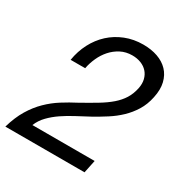

<svg xmlns="http://www.w3.org/2000/svg" viewBox="-213 -840 934 972"><g transform="rotate(30 254.0 -354.5)"><path d="M67.9 -458Q76.7 -512.2 100.6 -558.1Q124.5 -604 160.9 -637.5Q197.3 -670.9 245.1 -689.9Q293 -709 349.1 -709Q395.5 -709 433.1 -695.8Q470.7 -682.6 495.4 -656.7Q520 -630.9 529.3 -592.8Q538.6 -554.7 527.8 -504.9Q518.1 -458 495.8 -422.1Q473.6 -386.2 443.6 -357.7Q413.6 -329.1 377.7 -306.2Q341.8 -283.2 304.2 -262.2Q267.1 -242.2 230 -222.7Q192.9 -203.1 160.6 -181.2Q128.4 -159.2 103.5 -133.5Q78.6 -107.9 65.4 -75.2H429.2L413.6 0H-49.3Q-31.2 -62.5 -4.2 -107.4Q22.9 -152.3 56.9 -185.5Q90.8 -218.8 129.9 -243.4Q168.9 -268.1 211.4 -290Q262.2 -318.4 301 -341.8Q339.8 -365.2 367.7 -389.4Q395.5 -413.6 412.8 -441.2Q430.2 -468.8 438 -505.9Q443.8 -534.7 438 -558.3Q432.1 -582 417 -598.9Q401.9 -615.7 378.9 -624.8Q356 -633.8 328.1 -633.8Q291 -633.8 261 -618.2Q231 -602.5 209 -577.6Q187 -552.7 172.9 -521.2Q158.7 -489.7 152.8 -458Z"/></g></svg>

Font: XB Khoramshahr
Style: Italic
Weight: 400
Italic angle: -12°
Designer: Behnam
Foundry: Irmug
Version: Version 8.005 2009